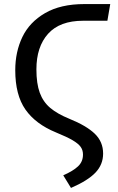

<svg xmlns="http://www.w3.org/2000/svg" viewBox="-20 -709 582 944"><path d="M291 153Q339 132 363.5 109Q388 86 388 51Q388 29 376.5 13Q365 -3 337 -19.5Q309 -36 255 -58Q155 -99 105 -170.5Q55 -242 55 -364Q55 -454 90 -527Q125 -600 201.5 -644.5Q278 -689 395 -689H522L508 -607H389Q274 -607 216.5 -543Q159 -479 159 -368Q159 -298 175.5 -253Q192 -208 227 -178.5Q262 -149 321 -125Q405 -91 446 -51.5Q487 -12 487 46Q487 100 449.5 139.5Q412 179 329 215Z"/></svg>

Font: Fira Sans
Style: Regular
Weight: 400
Designer: bBox Type GmbH & Carrois Corporate GbR & Edenspiekermann AG
Foundry: bBox Type GmbH & Carrois Corporate GbR & Edenspiekermann AG
Version: Version 4.301